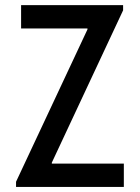

<svg xmlns="http://www.w3.org/2000/svg" viewBox="-20 -740 553 760"><path d="M43.5 0V-20.5L326.2 -623.5V-627.4H63.5V-719.7H467.3V-699.2L185.1 -96.2V-92.3H470.2V0Z"/></svg>

Font: Reddit Sans Condensed Medium
Style: Regular
Weight: 500
Designer: Stephen Hutchings
Foundry: Reddit
Version: Version 1.014